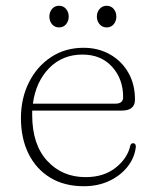

<svg xmlns="http://www.w3.org/2000/svg" viewBox="-20 -635 539 665"><path d="M447.5 -290Q447.5 -252 402 -252H91.5Q91.5 -244 91.5 -236.5Q91.5 -134.5 143.5 -78Q195.5 -21.5 276.5 -21.5Q339 -21.5 379.8 -53.5Q420.5 -85.5 430.5 -127.5Q432.5 -139 441 -139Q450.5 -139 450.5 -126.5Q446.5 -89.5 422.5 -58.5Q398.5 -27.5 359.2 -8.8Q320 10 270.5 10Q203 10 154.2 -19.5Q105.5 -49 79 -102.2Q52.5 -155.5 52.5 -226Q52.5 -294 80 -349.2Q107.5 -404.5 156.5 -437Q205.5 -469.5 269.5 -469.5Q320 -469.5 360.2 -447Q400.5 -424.5 424 -384.2Q447.5 -344 447.5 -290ZM265.5 -446Q196 -446 150 -398.8Q104 -351.5 94 -276H380Q406.5 -276 406.5 -298.5Q406.5 -361.5 368.2 -403.8Q330 -446 265.5 -446ZM184.5 -540Q169.5 -540 160.2 -551Q151 -562 151 -577.5Q151 -593 160.2 -604Q169.5 -615 184.5 -615Q199.5 -615 208.8 -604Q218 -593 218 -577.5Q218 -562 208.8 -551Q199.5 -540 184.5 -540ZM349.5 -540Q334.5 -540 325 -551Q315.5 -562 315.5 -577.5Q315.5 -593 325 -604Q334.5 -615 349.5 -615Q364.5 -615 373.8 -604Q383 -593 383 -577.5Q383 -562 373.8 -551Q364.5 -540 349.5 -540Z"/></svg>

Font: Fraunces 9pt Soft Thin
Style: Regular
Weight: 100
Version: Version 1.000;[b76b70a41]